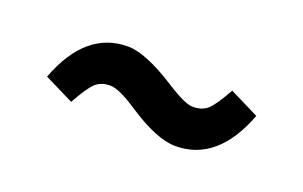

<svg xmlns="http://www.w3.org/2000/svg" viewBox="-35 -507 526 333"><g transform="rotate(20 228.0 -340.0)"><path d="M295.9 -272.9Q261.2 -272.9 205.1 -310.1Q170.4 -333 154.8 -333Q138.2 -333 127.9 -324Q117.7 -314.9 100.1 -283.2L45.9 -310.1Q82.5 -407.2 160.2 -407.2Q192.9 -407.2 251 -370.1Q286.6 -347.2 300.8 -347.2Q317.9 -347.2 328.1 -356.2Q338.4 -365.2 356 -397L410.2 -370.1Q373.5 -272.9 295.9 -272.9Z"/></g></svg>

Font: Margherita Black
Style: Regular
Weight: 900
Designer: James Puckett
Foundry: Dunwich Type Founders
Version: Version 1.008;hotconv 1.0.109;makeotfexe 2.5.65596